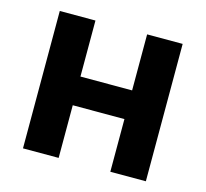

<svg xmlns="http://www.w3.org/2000/svg" viewBox="-84 -635 781 729"><g transform="rotate(15 306.5 -270.0)"><path d="M64.9 -540H205.1V-319.8H408.2V-540H547.9V0H408.2V-207H205.1V0H64.9Z"/></g></svg>

Font: Miedinger*
Style: Bold
Weight: 700
Version: Version 001.000